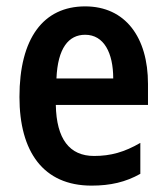

<svg xmlns="http://www.w3.org/2000/svg" viewBox="-20 -572 521 602"><path d="M247 -552C116 -552 41 -452 41 -268C41 -96 116 10 267 10C326 10 374 -1 420 -27V-124C370 -95 327 -83 275 -83C198 -83 157 -136 155 -243H444V-309C444 -455 373 -552 247 -552ZM247 -463C306 -463 335 -406 335 -326H157C161 -421 195 -463 247 -463Z"/></svg>

Font: Noto Sans Gujarati UI Condensed SemiBold
Style: Regular
Weight: 600
Width: 3
Designer: Jelle Bosma - Monotype Design Team, Universal Thirst
Foundry: Monotype Imaging Inc.
Version: Version 2.106